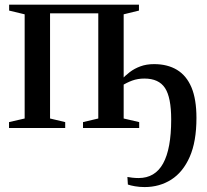

<svg xmlns="http://www.w3.org/2000/svg" viewBox="-20 -532 860 798"><path d="M581 245.5Q560 245.5 541.2 242.2Q522.5 239 511.5 235L509.5 203.5Q516.5 205 529.8 206.5Q543 208 556 208Q624.5 208 658 147.2Q691.5 86.5 691.5 -35.5Q691.5 -127 665.8 -166.2Q640 -205.5 580 -205.5Q552.5 -205.5 529.2 -197Q506 -188.5 484.5 -174.5V-200.5Q500 -217.5 519.2 -232.2Q538.5 -247 563.5 -256.2Q588.5 -265.5 620.5 -265.5Q676 -265.5 715.5 -241.8Q755 -218 775.8 -168.8Q796.5 -119.5 796.5 -42Q796.5 56.5 768.5 120Q740.5 183.5 691.8 214.5Q643 245.5 581 245.5ZM17.5 0V-24.5L82.5 -39.5V-472.5L18 -488V-512.5H557.5V-488L494 -472.5V-39.5L558.5 -24.5V0H325V-24.5L388.5 -39.5V-476.5H188V-39.5L251 -24.5V0Z"/></svg>

Font: Merriweather 120pt Medium
Style: Regular
Weight: 500
Version: Version 2.100